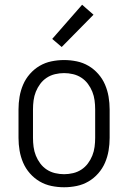

<svg xmlns="http://www.w3.org/2000/svg" viewBox="-20 -781 540 809"><path d="M250 8Q223 8 196.5 2.5Q170 -3 147 -16.5Q124 -30 106 -50.5Q88 -71 77.5 -95.5Q67 -120 62.5 -146.5Q58 -173 58 -200V-320Q58 -347 62.5 -373.5Q67 -400 77.5 -424.5Q88 -449 106 -469.5Q124 -490 147 -503.5Q170 -517 196.5 -522.5Q223 -528 250 -528Q277 -528 303.5 -522.5Q330 -517 353 -503.5Q376 -490 394 -469.5Q412 -449 422.5 -424.5Q433 -400 437.5 -373.5Q442 -347 442 -320V-200Q442 -173 437.5 -146.5Q433 -120 422.5 -95.5Q412 -71 394 -50.5Q376 -30 353 -16.5Q330 -3 303.5 2.5Q277 8 250 8ZM250 -47Q269 -47 288 -51.5Q307 -56 323 -66.5Q339 -77 350.5 -92.5Q362 -108 369 -125.5Q376 -143 378.5 -162Q381 -181 381 -200V-320Q381 -339 378.5 -358Q376 -377 369 -394.5Q362 -412 350.5 -427.5Q339 -443 323 -453.5Q307 -464 288 -468.5Q269 -473 250 -473Q231 -473 212 -468.5Q193 -464 177 -453.5Q161 -443 149.5 -427.5Q138 -412 131 -394.5Q124 -377 121.5 -358Q119 -339 119 -320V-200Q119 -181 121.5 -162Q124 -143 131 -125.5Q138 -108 149.5 -92.5Q161 -77 177 -66.5Q193 -56 212 -51.5Q231 -47 250 -47ZM240 -583 200 -617 326 -761 374 -719Z"/></svg>

Font: Iosevka SS04 Light
Style: Regular
Weight: 300
Monospace: yes
Designer: Belleve Invis
Foundry: Belleve Invis
Version: Version 19.0.0; ttfautohint (v1.8.4)